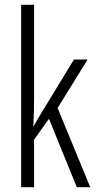

<svg xmlns="http://www.w3.org/2000/svg" viewBox="-20 -780 402 800"><path d="M122 -372V-760H68V0H122V-198L184 -285L300 0H356L220 -330L345 -532H288L154 -312C142 -293 133 -277 121 -255H119C121 -295 122 -330 122 -372Z"/></svg>

Font: Noto Sans Lao Looped ExtraCondensed Light
Style: Regular
Weight: 300
Width: 2
Designer: Mark Frömberg, Ben Mitchell
Foundry: The Fontpad Ltd
Version: Version 1.002